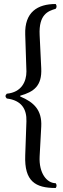

<svg xmlns="http://www.w3.org/2000/svg" viewBox="-20 -727 317 959"><path d="M178 -552C173 -654.9 220 -672 258 -683C264 -689 264 -701 258 -707C168 -707 102 -667 106 -554L112 -370C112 -320 88 -266 14 -259C5 -250 6 -243 14 -235C87.5 -226 114 -182 112 -121L106 49C101 179 157 212 258 212C264 206 264 194 258 188C214 188 173.5 138 178 54L186 -95C190.4 -177.3 148.8 -216.8 81 -245V-249C148.2 -268.2 190.3 -297 186 -386Z"/></svg>

Font: Libertinus Serif
Style: Regular
Weight: 400
Designer: Philipp H. Poll
Foundry: Khaled Hosny
Version: Version 6.2